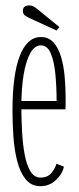

<svg xmlns="http://www.w3.org/2000/svg" viewBox="-20 -660 286 692"><path d="M126 11Q92.5 11 72.2 -14.2Q52 -39.5 41.8 -80.2Q31.5 -121 28.2 -169Q25 -217 25 -262.5Q25 -325.5 31.5 -374.8Q38 -424 51 -457.8Q64 -491.5 83 -509Q102 -526.5 127 -526.5Q156 -526.5 173.8 -506Q191.5 -485.5 200.8 -452.8Q210 -420 213.2 -381.8Q216.5 -343.5 216.5 -308Q216.5 -297 216.5 -286.5Q216.5 -276 216 -266H50.5V-296H184Q184 -348 179.5 -393.8Q175 -439.5 162.8 -468Q150.5 -496.5 127 -496.5Q105 -496.5 89.2 -468.5Q73.5 -440.5 65.2 -391.2Q57 -342 57 -278Q57 -231.5 59.5 -185.8Q62 -140 69 -102.5Q76 -65 89.8 -42.5Q103.5 -20 126 -20Q152.5 -20 166 -37.2Q179.5 -54.5 183.5 -70L210.5 -59Q203.5 -30.5 180.2 -9.8Q157 11 126 11ZM184 -550 87 -594.5Q75.5 -600 69 -605Q62.5 -610 62.5 -621Q62.5 -631 68.8 -635.8Q75 -640.5 84.5 -640.5Q93.5 -640.5 100 -637.2Q106.5 -634 113 -628.5L194 -562.5Z"/></svg>

Font: Imbue Thin 10pt Thin
Style: Regular
Weight: 250
Version: Version 1.102